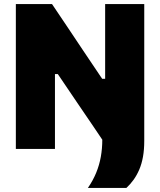

<svg xmlns="http://www.w3.org/2000/svg" viewBox="-20 -733 788 945"><path d="M412.5 192Q437.5 156 453.2 117.8Q469 79.5 476.2 38.8Q483.5 -2 483.5 -46.5V-94L549.5 0H514Q479 -52.5 442 -107Q405 -161.5 361 -226L264.5 -368.5H250.5V-230.5Q250.5 -163 250.5 -109.8Q250.5 -56.5 250.5 0H58Q58 -56.5 58 -109.8Q58 -163 58 -230.5V-474Q58 -544.5 58 -599.8Q58 -655 58 -713H236Q279 -649.5 315.2 -595.2Q351.5 -541 388.5 -485.5L483 -345H497.5V-474Q497.5 -544.5 497.5 -599.8Q497.5 -655 497.5 -713H690Q690 -655 690 -599.8Q690 -544.5 690 -474V-310.5Q690 -239 690 -171.5Q690 -104 690 -39.5Q690 3 683.8 38.2Q677.5 73.5 665.5 101.5Q653.5 129.5 637.5 151.8Q621.5 174 602 192Z"/></svg>

Font: Commissioner Thin ExtraBold
Style: Regular
Weight: 800
Version: Version 1.000